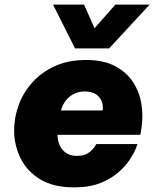

<svg xmlns="http://www.w3.org/2000/svg" viewBox="-20 -799 666 829"><path d="M304 -590 209 -779H343L388 -677L478 -779H626L451 -590ZM300 10Q210 10 153 -25Q96 -60 68.5 -116.5Q41 -173 41 -236Q41 -291 60.5 -345Q80 -399 119.5 -443Q159 -487 217 -513.5Q275 -540 352 -540Q427 -540 477 -513.5Q527 -487 555 -443.5Q583 -400 591 -347Q599 -294 590 -240L586 -217H228Q230 -174 252 -150Q274 -126 313 -126Q344 -126 362 -139Q380 -152 388 -164.5Q396 -177 396 -177H574Q574 -177 566.5 -158Q559 -139 541.5 -111.5Q524 -84 492.5 -56Q461 -28 414 -9Q367 10 300 10ZM243 -322H423Q428 -357 407.5 -380.5Q387 -404 346 -404Q307 -404 280 -381Q253 -358 243 -322Z"/></svg>

Font: Be Vietnam Pro Black
Style: Italic
Weight: 900
Italic angle: -12°
Designer: Lam Bao, Tony Le, Vietanh Nguyen
Foundry: Yellow Type Foundry
Version: Version 1.002; ttfautohint (v1.8.3)